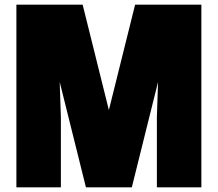

<svg xmlns="http://www.w3.org/2000/svg" viewBox="-20 -800 930 820"><path d="M840 0H650V-300L655 -450L543 0H347L235 -450L240 -300V0H50V-780H333L445 -330L557 -780H840Z"/></svg>

Font: Tanohe Sans ExtraBold
Style: Regular
Weight: 800
Designer: Village Type and Design LLC & Cristiano Sobral
Foundry: Cooper Hewitt Smithsonian Design Museum
Version: Version 1.00;September 29, 2021;FontCreator 13.0.0.2655 64-b